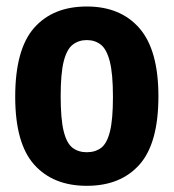

<svg xmlns="http://www.w3.org/2000/svg" viewBox="-20 -576 548 606"><path d="M254 10.5Q147.5 10.5 87.8 -56.5Q28 -123.5 28 -270.5Q28 -420 87.5 -487.8Q147 -555.5 254 -555.5Q360.5 -555.5 420.2 -486.8Q480 -418 480 -272Q480 -124 420.5 -56.8Q361 10.5 254 10.5ZM254 -95.5Q280.5 -95.5 299 -109.2Q317.5 -123 327 -160.8Q336.5 -198.5 336.5 -270Q336.5 -343.5 326.5 -382.2Q316.5 -421 298 -435.2Q279.5 -449.5 254 -449.5Q228.5 -449.5 209.8 -435.2Q191 -421 181.2 -382.8Q171.5 -344.5 171.5 -272.5Q171.5 -200 181 -161.8Q190.5 -123.5 209 -109.5Q227.5 -95.5 254 -95.5Z"/></svg>

Font: Encode Sans Condensed
Style: Bold
Weight: 700
Width: 3
Designer: Multiple Designers
Foundry: Impallari Type
Version: Version 3.000; ttfautohint (v1.8.3) -l 8 -r 50 -G 200 -x 14 